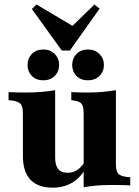

<svg xmlns="http://www.w3.org/2000/svg" viewBox="-20 -834 625 864"><path d="M228.2 -419.4V-209.7H83.1V-322.6Q83.1 -354 73.4 -365.7Q63.7 -377.4 34.7 -381.5L18.5 -383.1V-419.4Q39.5 -418.5 56.9 -418.1Q74.2 -417.7 97.6 -417.7Q137.1 -417.7 168.5 -420.6Q200 -423.4 228.2 -428.2ZM228.2 -209.7V-124.2Q228.2 -90.3 241.9 -73.4Q255.6 -56.5 284.7 -56.5Q314.5 -56.5 338.3 -77.4Q362.1 -98.4 381.5 -145.2L391.9 -133.9Q363.7 -55.6 320.6 -22.6Q277.4 10.5 217.7 10.5Q150.8 10.5 116.9 -25.4Q83.1 -61.3 83.1 -131.5V-209.7ZM356.5 0V-209.7H501.6V-96.8Q501.6 -65.3 510.9 -53.6Q520.2 -41.9 550 -37.9L566.1 -36.3V0Q545.2 -0.8 527.8 -1.2Q510.5 -1.6 486.3 -1.6Q447.6 -1.6 416.1 0.8Q384.7 3.2 356.5 8.9ZM501.6 -419.4V-209.7H356.5V-322.6Q356.5 -354 347.6 -366.1Q338.7 -378.2 312.9 -381.5L300.8 -383.1V-419.4Q321 -418.5 337.9 -418.1Q354.8 -417.7 375.8 -417.7Q412.1 -417.7 442.7 -420.6Q473.4 -423.4 501.6 -428.2ZM375.8 -472.6Q343.5 -472.6 324.2 -492.3Q304.8 -512.1 304.8 -541.9Q304.8 -571 324.2 -591.1Q343.5 -611.3 375.8 -611.3Q407.3 -611.3 427.4 -591.1Q447.6 -571 447.6 -541.9Q447.6 -512.1 427.4 -492.3Q407.3 -472.6 375.8 -472.6ZM175 -472.6Q142.7 -472.6 123.4 -492.3Q104 -512.1 104 -541.9Q104 -571 123.4 -591.1Q142.7 -611.3 175 -611.3Q206.5 -611.3 226.2 -591.1Q246 -571 246 -541.9Q246 -512.1 226.2 -492.3Q206.5 -472.6 175 -472.6ZM404.8 -813.7 428.2 -795.2 294.4 -606.5H258.1L123.4 -793.5L144.4 -813.7L330.6 -703.2L275.8 -687.9Z"/></svg>

Font: Playfair 9pt Black
Style: Regular
Weight: 900
Designer: Claus Eggers Sørensen
Foundry: Claus Eggers Sørensen
Version: Version 2.203